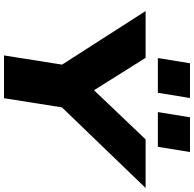

<svg xmlns="http://www.w3.org/2000/svg" viewBox="-25 -941 966 956"><g transform="rotate(90 458.0 -463.0)"><path d="M256 0 313 -360 332 -242 35 -705H268L440 -431H413L674 -705H916L470 -242L526 -360L469 0ZM538 -766 564 -926H737L711 -766ZM269 -766 295 -926H468L442 -766Z"/></g></svg>

Font: Nunito Sans 10pt Expanded Black
Style: Italic
Weight: 900
Width: 7
Italic angle: -9°
Designer: Vernon Adams
Foundry: Vernon Adams
Version: Version 3.101;gftools[0.9.27]